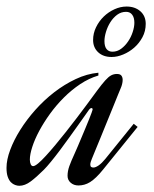

<svg xmlns="http://www.w3.org/2000/svg" viewBox="-120 -581 482 602"><path d="M168 -83Q166 -78.6 164.6 -73.7Q163.1 -68.8 163.1 -65.4Q163.1 -59.6 165.8 -57.6Q168.5 -55.7 172.9 -55.7Q179.7 -55.7 189.5 -62.5Q199.2 -69.3 210 -82.5L299.3 -192.9L311.5 -183.1L203.6 -49.8Q191.9 -35.2 181.6 -25.4Q171.4 -15.6 162.4 -10Q153.3 -4.4 144.3 -2Q135.3 0.5 126 0.5Q111.3 0.5 101.6 -8.1Q91.8 -16.6 91.8 -29.8Q91.8 -44.4 97.4 -60.1Q103 -75.7 113.8 -99.1Q117.7 -107.4 123.3 -120.8Q128.9 -134.3 135.3 -149.2Q141.6 -164.1 147.9 -179.2Q154.3 -194.3 159.2 -206.8Q164.1 -219.2 167.2 -227.5Q170.4 -235.8 170.4 -237.3Q170.4 -242.2 167 -242.2Q162.6 -242.2 157.7 -234.9Q154.8 -231 146 -218.3Q137.2 -205.6 124.5 -188Q111.8 -170.4 97.2 -149.9Q82.5 -129.4 67.9 -109.9Q53.2 -90.3 40 -74.2Q26.9 -58.1 17.6 -48.8Q-5.9 -25.4 -23.9 -12Q-42 1.5 -59.6 1.5Q-65.4 1.5 -72.5 -1Q-79.6 -3.4 -85.7 -9.5Q-91.8 -15.6 -95.7 -26.6Q-99.6 -37.6 -99.6 -54.7Q-99.6 -80.1 -88.1 -110.8Q-76.7 -141.6 -56.6 -173.6Q-36.6 -205.6 -9.3 -236.3Q18.1 -267.1 50 -291.7Q82 -316.4 117.2 -333Q152.3 -349.6 188.5 -353V-344.2Q158.7 -335.4 131.3 -317.1Q104 -298.8 80.1 -274.9Q56.2 -251 36.6 -223.9Q17.1 -196.8 2.9 -170.4Q-11.2 -144 -18.8 -120.4Q-26.4 -96.7 -26.4 -80.6Q-26.4 -71.8 -23.7 -65.9Q-21 -60.1 -16.1 -60.1Q-10.7 -60.1 -0.2 -68.8Q10.3 -77.6 23.9 -92.5Q37.6 -107.4 53.7 -126.7Q69.8 -146 86.4 -167Q103 -188 119.4 -209.5Q135.7 -231 149.9 -250Q171.4 -279.3 185.5 -298.3Q199.7 -317.4 210 -328.9Q220.2 -340.3 228.5 -344.7Q236.8 -349.1 246.6 -349.1Q256.8 -349.1 260.7 -343.8Q264.6 -338.4 264.6 -330.6Q264.6 -324.2 262.9 -317.4Q261.2 -310.5 258.8 -305.2Q256.8 -300.8 250.2 -284.4Q243.7 -268.1 234.4 -245.4Q225.1 -222.7 214.6 -196.8Q204.1 -170.9 194.6 -147.7Q185.1 -124.5 177.7 -106.7Q170.4 -88.9 168 -83ZM276.9 -560.5Q303.2 -560.5 320.1 -545.7Q336.9 -530.8 336.9 -506.3Q336.9 -483.4 326.7 -464.4Q316.4 -445.3 300.8 -431.6Q285.2 -418 266.4 -410.2Q247.6 -402.3 230 -402.3Q203.6 -402.3 187.7 -417.2Q171.9 -432.1 171.9 -455.6Q171.9 -476.6 181.2 -495.6Q190.4 -514.6 205.3 -529.1Q220.2 -543.5 239 -552Q257.8 -560.5 276.9 -560.5ZM275.4 -543.9Q259.8 -543.9 247.3 -534.7Q234.9 -525.4 226.1 -511.5Q217.3 -497.6 212.4 -481.4Q207.5 -465.3 207.5 -452.1Q207.5 -435.5 214.1 -427.2Q220.7 -418.9 232.4 -418.9Q247.6 -418.9 260 -428.2Q272.5 -437.5 281.7 -451.2Q291 -464.8 296.1 -480.7Q301.3 -496.6 301.3 -509.8Q301.3 -525.9 294.4 -534.9Q287.6 -543.9 275.4 -543.9Z"/></svg>

Font: Dynalight
Style: Regular
Weight: 400
Version: Version 1.000